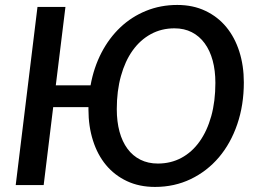

<svg xmlns="http://www.w3.org/2000/svg" viewBox="-20 -748 1038 776"><path d="M205.5 -403H346Q359 -475 390 -534.8Q421 -594.5 466.5 -637.5Q512 -680.5 570.5 -704.2Q629 -728 696.5 -728Q760 -728 810 -704.2Q860 -680.5 894.5 -638.8Q929 -597 947.2 -539.8Q965.5 -482.5 965.5 -415Q965.5 -323.5 939 -246Q912.5 -168.5 864.8 -112.2Q817 -56 751 -24.2Q685 7.5 606.5 7.5Q543 7.5 493 -16Q443 -39.5 408.5 -81Q374 -122.5 355.8 -180Q337.5 -237.5 337.5 -305V-315H195L156.5 0H43.5L131.5 -720H244.5ZM618 -87Q670.5 -87 713.2 -110Q756 -133 786.5 -175.8Q817 -218.5 833.8 -278.5Q850.5 -338.5 850.5 -413Q850.5 -463 839.5 -503.5Q828.5 -544 807.2 -573Q786 -602 755.2 -617.8Q724.5 -633.5 685 -633.5Q632.5 -633.5 589.5 -610Q546.5 -586.5 516 -543.8Q485.5 -501 468.8 -440.8Q452 -380.5 452 -307Q452 -256.5 463 -216Q474 -175.5 495.2 -146.8Q516.5 -118 547.5 -102.5Q578.5 -87 618 -87Z"/></svg>

Font: Lato Semibold
Style: Italic
Weight: 600
Italic angle: -7°
Designer: Lukasz Dziedzic
Foundry: tyPoland Lukasz Dziedzic
Version: Version 2.006; 2014-01-15